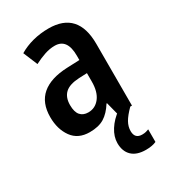

<svg xmlns="http://www.w3.org/2000/svg" viewBox="-191 -650 869 978"><g transform="rotate(-30 244.0 -161.0)"><path d="M253 -553Q425 -553 425 -363V0H340L321 -74H318Q291 -31 258 -10.5Q225 10 172 10Q104 10 69.5 -38Q35 -86 35 -157Q35 -241 86 -284.5Q137 -328 235 -332L309 -335V-361Q309 -461 236 -461Q207 -461 177 -451Q147 -441 114 -424L79 -508Q116 -530 160 -541.5Q204 -553 253 -553ZM261 -256Q204 -253 178.5 -229Q153 -205 153 -160Q153 -119 169.5 -100Q186 -81 216 -81Q257 -81 283 -114.5Q309 -148 309 -208V-258ZM354 109Q354 154 397 154Q410 154 419.5 151.5Q429 149 436 146V220Q425 225 410 228Q395 231 375 231Q321 231 293 204Q265 177 265 129Q265 91 289 53Q313 15 355 -15L415 0Q382 33 368 58Q354 83 354 109Z"/></g></svg>

Font: Noto Sans Ethiopic Condensed SemiBold
Style: Regular
Weight: 600
Width: 3
Designer: Monotype Design Team
Foundry: Monotype Imaging Inc.
Version: Version 2.102; ttfautohint (v1.8.4.7-5d5b)